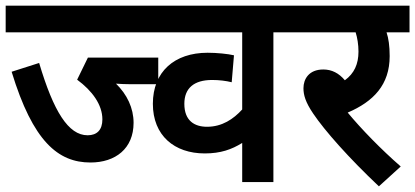

<svg xmlns="http://www.w3.org/2000/svg" viewBox="-20 -642 1464 677"><path d="M0 -622V-528H551V-622ZM538 -345V-439H290L252 -361C305 -322 341 -273 341 -221C341 -184 322 -165 289 -165C221 -165 169 -249 118 -420L21 -389C96 -143 185 -69 299 -69C387 -69 451 -118 451 -209C451 -261 428 -309 389 -347C404 -346 422 -345 444 -345Z M1032 -528V-622H483V-528H834V-256C803 -222 763 -195 710 -195C666 -195 630 -216 630 -276C630 -331 664 -360 728 -360C753 -360 777 -357 797 -352L805 -447C784 -452 745 -456 712 -456C595 -456 519 -389 519 -276C519 -164 595 -101 702 -101C758 -101 797 -115 834 -138V0H944V-528Z M1393 -55C1324 -115 1254 -187 1206 -245C1297 -284 1354 -343 1354 -444C1354 -480 1350 -507 1343 -528H1424V-622H1019V-528H1234C1240 -509 1244 -485 1244 -460C1244 -416 1229 -383 1196 -359C1175 -384 1150 -397 1120 -397C1069 -397 1050 -363 1050 -331C1050 -307 1057 -282 1084 -242C1125 -181 1211 -84 1316 15Z"/></svg>

Font: Noto Sans SemiCondensed SemiBold
Style: Italic
Weight: 600
Width: 4
Italic angle: -12°
Designer: Monotype Design Team
Foundry: Monotype Imaging Inc.
Version: Version 2.013